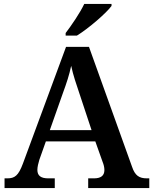

<svg xmlns="http://www.w3.org/2000/svg" viewBox="-20 -951 775 971"><path d="M312 -784V-771H369C428 -807 519 -886 544 -921V-931H406C385 -886 341 -822 312 -784ZM3 0H257V-49H224C186 -49 169 -63 169 -92C169 -106 174 -127 179 -143L212 -236H462L499 -132C504 -120 508 -105 508 -91C508 -61 488 -49 455 -49H426V0H735V-49H723C684 -49 663 -63 648 -107L430 -714H314L96 -124C73 -62 54 -49 17 -49H3ZM232 -293 298 -480C317 -532 330 -571 340 -618C350 -571 366 -524 383 -474L443 -293Z"/></svg>

Font: Noto Serif Devanagari SemiBold
Style: Regular
Weight: 600
Designer: Universal Thirst, Indian Type Foundry and the Monotype Design Team
Foundry: Monotype Imaging Inc.
Version: Version 2.004